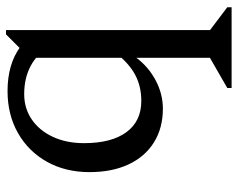

<svg xmlns="http://www.w3.org/2000/svg" viewBox="-94 -442 772 623"><g transform="rotate(-90 291.5 -131.0)"><path d="M250 12Q187 12 140.5 -17Q94 -46 69 -99.5Q44 -153 44 -226Q44 -304 77.5 -364Q111 -424 170.5 -458Q230 -492 307 -492Q394 -492 450 -451V-357Q428 -396 388.5 -417Q349 -438 297 -438Q251 -438 215 -413.5Q179 -389 158.5 -345Q138 -301 138 -244Q138 -155 173.5 -106.5Q209 -58 275 -58Q322 -58 359 -77.5Q396 -97 430 -140V-74H415Q385 -34 341 -11Q297 12 250 12ZM317 235V221L430 156L415 183V-421L491 -497H505V181L489 153L579 221V235Z"/></g></svg>

Font: Platypi Light Light
Style: Regular
Weight: 300
Version: Version 1.200